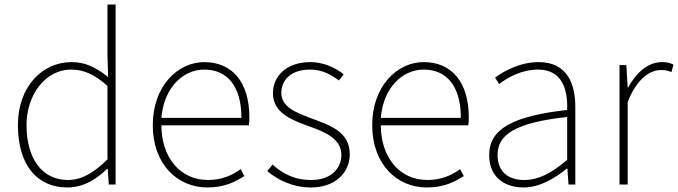

<svg xmlns="http://www.w3.org/2000/svg" viewBox="-20 -814 2991 847"><path d="M277 13C350 13 409 -26 453 -70H455L460 0H490V-794H454V-573L457 -474C403 -516 359 -540 295 -540C167 -540 59 -432 59 -262C59 -84 145 13 277 13ZM280 -20C163 -20 97 -118 97 -262C97 -398 182 -507 293 -507C348 -507 396 -487 454 -435V-111C396 -53 341 -20 280 -20Z M895 13C973 13 1018 -13 1058 -37L1042 -68C1002 -39 957 -20 897 -20C773 -20 692 -122 692 -261H1078C1080 -274 1080 -286 1080 -297C1080 -453 1003 -540 881 -540C764 -540 654 -434 654 -262C654 -90 762 13 895 13ZM692 -294C703 -427 787 -507 881 -507C980 -507 1045 -437 1045 -294Z M1351 13C1462 13 1523 -55 1523 -133C1523 -236 1432 -262 1348 -294C1285 -318 1221 -342 1221 -405C1221 -457 1260 -507 1347 -507C1402 -507 1440 -485 1475 -459L1496 -486C1458 -518 1402 -540 1350 -540C1241 -540 1184 -476 1184 -403C1184 -312 1274 -282 1354 -253C1416 -231 1486 -200 1486 -131C1486 -71 1441 -20 1353 -20C1275 -20 1226 -50 1182 -88L1159 -59C1206 -20 1272 13 1351 13Z M1863 13C1941 13 1986 -13 2026 -37L2010 -68C1970 -39 1925 -20 1865 -20C1741 -20 1660 -122 1660 -261H2046C2048 -274 2048 -286 2048 -297C2048 -453 1971 -540 1849 -540C1732 -540 1622 -434 1622 -262C1622 -90 1730 13 1863 13ZM1660 -294C1671 -427 1755 -507 1849 -507C1948 -507 2013 -437 2013 -294Z M2290 13C2360 13 2426 -26 2480 -70H2483L2488 0H2518V-341C2518 -448 2480 -540 2356 -540C2270 -540 2197 -496 2164 -472L2182 -443C2216 -470 2279 -507 2354 -507C2463 -507 2485 -414 2482 -329C2245 -302 2138 -247 2138 -130C2138 -30 2208 13 2290 13ZM2293 -20C2229 -20 2175 -50 2175 -131C2175 -220 2253 -273 2482 -298V-109C2413 -50 2356 -20 2293 -20Z M2713 0H2749V-364C2790 -468 2848 -505 2895 -505C2916 -505 2925 -503 2942 -496L2951 -529C2933 -538 2918 -540 2900 -540C2837 -540 2786 -492 2751 -428H2749L2743 -527H2713Z"/></svg>

Font: Genne Gothic ExtraLight
Style: Regular
Weight: 250
Designer: Ryoko NISHIZUKA (kana & ideographs); Paul D. Hunt (Latin, Greek & Cyrillic); Wenlong ZHANG (bopomofo); Sandoll Communica
Foundry: Adobe Systems Incorporated
Version: Version 1.004;PS 1.004;hotconv 16.6.51;makeotf.lib2.5.65220